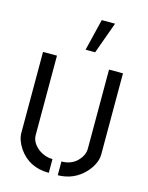

<svg xmlns="http://www.w3.org/2000/svg" viewBox="-111 -796 672 870"><g transform="rotate(15 224.5 -361.0)"><path d="M220.7 -577.1 256.8 -725.6H319.3L265.6 -577.1ZM37.1 -137.7V-517.6H102.5V-145.5Q102.5 -108.4 140.6 -80.1Q169.9 -59.6 204.1 -59.6V4.9Q110.4 4.9 61.5 -67.4Q37.1 -104.5 37.1 -137.7ZM246.1 4.9V-59.6Q303.7 -59.6 334 -105.5Q346.7 -126 346.7 -145.5V-517.6H412.1V-137.7Q412.1 -93.8 372.1 -49.8Q321.3 3.9 246.1 4.9Z"/></g></svg>

Font: Post No Bills Jaffna Medium
Style: Regular
Weight: 500
Designer: Kosala Senevirathne, Siva Puranthara, Lasantha Premarathna, Tharique Azeez
Foundry: Mooniak
Version: Version 1.220 ; ttfautohint (v1.6)